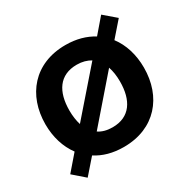

<svg xmlns="http://www.w3.org/2000/svg" viewBox="-143 -704 877 888"><g transform="rotate(-30 295.0 -260.0)"><path d="M295 12C462 12 558 -105 558 -260C558 -329 539 -391 503 -438L572 -517L509 -571L442 -493C402 -518 353 -532 295 -532C128 -532 32 -415 32 -260C32 -192 51 -131 86 -84L16 -3L78 51L147 -28C187 -2 236 12 295 12ZM295 -93C265 -93 240 -100 221 -113L418 -340C426 -317 430 -290 430 -260C430 -160 388 -93 295 -93ZM160 -260C160 -360 202 -427 295 -427C324 -427 348 -420 368 -408L171 -182C164 -204 160 -231 160 -260Z"/></g></svg>

Font: Aspekta 600
Style: Regular
Weight: 600
Designer: Ivo Dolenc
Version: Version 2.100